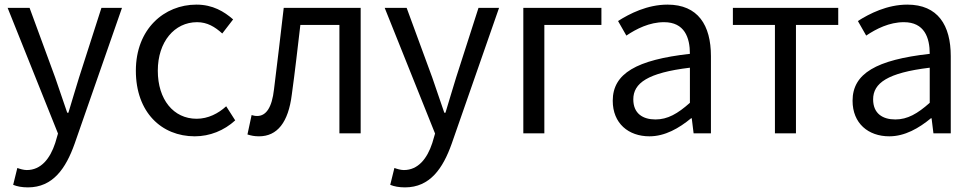

<svg xmlns="http://www.w3.org/2000/svg" viewBox="-20 -577 4216 831"><path d="M101 234C209 234 265 152 303 45L508 -543H419L322 -241C307 -193 291 -138 276 -89H271C254 -138 235 -194 219 -241L108 -543H13L231 1L219 42C197 109 158 159 96 159C82 159 66 154 55 150L37 223C54 230 75 234 101 234Z M823 13C888 13 950 -12 998 -56L959 -117C925 -86 881 -63 831 -63C731 -63 663 -146 663 -271C663 -396 735 -481 833 -481C877 -481 910 -461 942 -432L989 -493C950 -527 901 -557 830 -557C691 -557 568 -452 568 -271C568 -91 679 13 823 13Z M1101 13C1180 13 1228 -47 1243 -168C1257 -268 1268 -369 1280 -469H1449V0H1541V-543H1208C1194 -425 1181 -308 1166 -191C1157 -110 1131 -75 1093 -75C1083 -75 1076 -77 1069 -79L1051 5C1067 10 1081 13 1101 13Z M1733 234C1841 234 1897 152 1935 45L2140 -543H2051L1954 -241C1939 -193 1923 -138 1908 -89H1903C1886 -138 1867 -194 1851 -241L1740 -543H1645L1863 1L1851 42C1829 109 1790 159 1728 159C1714 159 1698 154 1687 150L1669 223C1686 230 1707 234 1733 234Z M2245 0H2336V-469H2583V-543H2245Z M2791 13C2858 13 2919 -22 2971 -65H2974L2982 0H3057V-334C3057 -468 3001 -557 2869 -557C2782 -557 2705 -518 2655 -486L2691 -423C2734 -452 2791 -481 2854 -481C2943 -481 2966 -414 2966 -344C2735 -318 2632 -259 2632 -141C2632 -43 2700 13 2791 13ZM2817 -60C2763 -60 2721 -85 2721 -147C2721 -217 2783 -262 2966 -284V-132C2913 -85 2870 -60 2817 -60Z M3334 0H3425V-469H3608V-543H3152V-469H3334Z M3829 13C3896 13 3957 -22 4009 -65H4012L4020 0H4095V-334C4095 -468 4039 -557 3907 -557C3820 -557 3743 -518 3693 -486L3729 -423C3772 -452 3829 -481 3892 -481C3981 -481 4004 -414 4004 -344C3773 -318 3670 -259 3670 -141C3670 -43 3738 13 3829 13ZM3855 -60C3801 -60 3759 -85 3759 -147C3759 -217 3821 -262 4004 -284V-132C3951 -85 3908 -60 3855 -60Z"/></svg>

Font: Noto Sans CJK TC Regular
Style: Regular
Weight: 400
Designer: Ryoko NISHIZUKA (kana & ideographs); Paul D. Hunt (Latin, Greek & Cyrillic); Wenlong ZHANG (bopomofo); Sandoll Communica
Foundry: Adobe Systems Incorporated
Version: Version 1.001;PS 1.001;hotconv 1.0.78;makeotf.lib2.5.61930